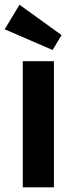

<svg xmlns="http://www.w3.org/2000/svg" viewBox="-27 -807 312 827"><path d="M205.2 0V-543.4H71.2V0ZM238.2 -655.8 57 -786.6 -6.8 -680.8 199.6 -591.6Z"/></svg>

Font: Secuela Light
Style: Regular
Weight: 300
Designer: Fernando Haro
Foundry: deFharo
Version: Version 1.708